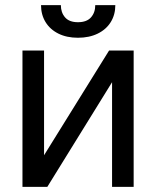

<svg xmlns="http://www.w3.org/2000/svg" viewBox="-20 -727 607 747"><path d="M404.3 -530.3H500V0H416V-407.2L164.1 0H67.4V-530.3H151.4V-123ZM283.2 -580.1Q239.7 -580.1 207.3 -596.2Q174.8 -612.3 157.2 -641.1Q139.6 -669.9 139.6 -707H216.8Q216.8 -678.2 233.2 -659.4Q249.5 -640.6 283.2 -640.6Q317.4 -640.6 334 -659.4Q350.6 -678.2 350.6 -707H428.7Q428.7 -669.9 410.9 -641.1Q393.1 -612.3 360.1 -596.2Q327.1 -580.1 283.2 -580.1Z"/></svg>

Font: Pretendard GOV
Style: Regular
Weight: 400
Designer: Base glyphs from Inter by Rasmus Andersson; Hangeul glyphs from Noto Sans CJK(Source Han Sans) by Jang Soo-young and Kan
Foundry: Kil Hyung-jin
Version: Version 1.309